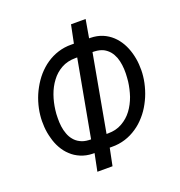

<svg xmlns="http://www.w3.org/2000/svg" viewBox="-137 -856 937 1001"><g transform="rotate(-20 331.0 -355.0)"><path d="M438.5 -639.2H430.7L448.2 -740.2H367.2L346.7 -640.1H333C306.2 -640.6 281.2 -636.7 258.3 -629.4C234.9 -622.1 213.4 -611.3 193.8 -598.1C173.8 -584.5 156.2 -568.4 140.1 -550.3C124 -531.7 110.4 -511.7 98.6 -490.2C86.4 -468.3 76.7 -445.8 69.3 -421.9C62 -397.9 56.6 -373.5 54.2 -349.1C51.8 -328.1 51.8 -306.6 53.2 -284.7C54.7 -262.7 58.6 -241.2 64.5 -220.7C69.8 -199.7 77.6 -180.2 87.9 -162.1C98.1 -144 110.4 -127.9 125.5 -114.3C140.1 -100.1 157.2 -89.4 176.8 -81.1C196.3 -72.8 218.3 -67.9 243.2 -67.4H252.9L233.4 29.3H317.4L336.9 -66.9H349.1C375.5 -66.4 400.4 -70.3 423.8 -77.6C447.3 -85 468.8 -95.7 488.8 -109.4C508.8 -122.6 526.4 -138.7 542.5 -157.2C558.6 -175.3 572.3 -195.3 584 -217.3C595.7 -238.8 605.5 -261.7 612.8 -285.6C620.1 -309.6 625.5 -333.5 627.9 -357.9C630.4 -378.9 630.4 -400.9 628.9 -422.9C627.4 -444.8 623.5 -465.8 617.7 -486.8C611.8 -507.3 604 -526.9 593.8 -544.9C583.5 -563 570.8 -579.1 556.2 -592.8C541.5 -606.4 524.4 -617.7 504.9 -626C484.9 -634.3 462.9 -638.7 438.5 -639.2ZM329.1 -566.9H338.4L260.3 -140.6L247.6 -141.1C229.5 -142.1 213.9 -146 201.2 -152.8C188 -159.2 177.2 -168 168.5 -178.7C159.7 -189 152.8 -201.2 147.9 -214.8C142.6 -228.5 139.2 -242.7 137.2 -257.8C135.3 -272.9 134.3 -288.1 134.8 -304.2C134.8 -319.8 135.7 -335 137.7 -349.1C141.1 -376 147 -402.3 156.2 -428.2C165.5 -454.1 177.7 -477.5 193.4 -498C208.5 -518.6 227.5 -535.2 250 -547.9C272.5 -560.5 298.8 -566.9 329.1 -566.9ZM345.7 -139.6 422.9 -565.9 435.5 -565.4C453.6 -564.5 469.2 -560.5 482.4 -554.2C495.1 -547.4 505.9 -538.6 514.6 -528.3C522.9 -518.1 529.8 -505.9 535.2 -492.2C540 -478.5 543.5 -464.4 545.4 -449.2C547.4 -434.1 548.3 -418.5 547.9 -402.8C547.4 -387.2 546.4 -372.1 544.9 -357.9C541.5 -331.5 535.6 -305.2 526.9 -279.3C517.6 -253.4 505.4 -230 490.2 -209.5C474.6 -188.5 455.6 -171.9 433.1 -159.2C410.6 -146 384.3 -139.6 354.5 -139.6Z"/></g></svg>

Font: Roboto Condensed
Style: Italic
Weight: 400
Designer: Google
Version: Version 1.000;PS 001.000;hotconv 1.0.88;makeotf.lib2.5.64775